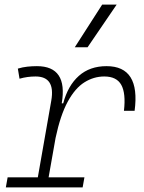

<svg xmlns="http://www.w3.org/2000/svg" viewBox="-20 -815 626 835"><path d="M5.4 0 13.2 -43.9H144.5L203.1 -377.9Q221.2 -482.4 134.8 -482.4Q98.6 -482.4 64.9 -472.7L57.6 -516.6Q78.1 -522.9 98.9 -525.1Q119.6 -527.3 140.6 -527.3Q275.9 -527.3 248.5 -365.7H254.9Q275.4 -442.9 323 -485.1Q370.6 -527.3 443.4 -527.3Q591.3 -527.3 565.4 -333H519Q527.8 -408.7 507.6 -445.6Q487.3 -482.4 433.6 -482.4Q387.7 -482.4 347.2 -457Q306.6 -431.6 274.7 -373Q242.7 -314.5 221.7 -215.3L191.4 -43.9H347.2L339.4 0ZM305.2 -609.4 424.3 -794.9H487.3L360.8 -609.4Z"/></svg>

Font: Cascadia Mono ExtraLight
Style: Italic
Weight: 200
Italic angle: -10°
Monospace: yes
Designer: Aaron Bell
Foundry: Saja Typeworks
Version: Version 2404.023; ttfautohint (v1.8.4)